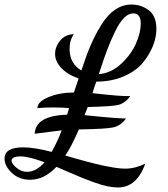

<svg xmlns="http://www.w3.org/2000/svg" viewBox="-30 -740 742 847"><path d="M135 -263Q135 -291 184 -311.5Q233 -332 296 -332L317 -394Q269 -410 241 -439.5Q213 -469 213 -502Q213 -534 236 -561.5Q259 -589 296 -589Q277 -564 277 -524Q277 -460 329 -429Q350 -494 370.5 -541.5Q391 -589 418 -632Q445 -675 478 -697.5Q511 -720 550 -720Q592 -720 626 -695Q660 -670 660 -612Q660 -576 644.5 -537Q629 -498 599 -462Q569 -426 515.5 -403Q462 -380 395 -380Q384 -351 378 -329Q395 -327 428.5 -323.5Q462 -320 488.5 -318Q515 -316 545 -316Q521 -284 491 -277Q461 -270 357 -268Q344 -236 343 -232Q354 -231 419.5 -224.5Q485 -218 526 -217Q502 -185 470 -178Q438 -171 318 -169Q284 -91 258 -54Q452 4 522 4Q566 4 611 -18Q573 87 491 87Q470 87 445 82Q420 77 388 65.5Q356 54 334.5 45.5Q313 37 273.5 19.5Q234 2 219 -4Q165 53 103 53Q54 53 22 22.5Q-10 -8 -10 -40Q-10 -90 72 -90Q121 -90 198 -70Q226 -120 242 -165Q134 -152 123 -150Q127 -230 266 -234L275 -263Q251 -266 202 -266Q164 -266 135 -263ZM558 -681Q537 -681 517 -661Q497 -641 477 -599.5Q457 -558 442 -518Q427 -478 406 -413Q460 -417 504.5 -458.5Q549 -500 570 -548.5Q591 -597 591 -636Q591 -681 558 -681ZM89 18Q129 18 167 -24Q96 -50 61 -50Q21 -50 21 -31Q21 -18 42.5 0Q64 18 89 18Z"/></svg>

Font: Dancing Script
Style: Bold
Weight: 700
Designer: Pablo Impallari
Foundry: Pablo Impallari. www.impallari.com Igino Marini. www.ikern.com
Version: Version 1.002